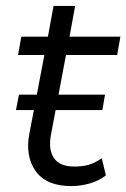

<svg xmlns="http://www.w3.org/2000/svg" viewBox="-20 -621 427 649"><path d="M221 8Q137 8 101 -42Q65 -92 79 -168L130 -435H41L52 -497H142L161 -601H234L215 -497H387L376 -435H203L152 -164Q143 -115 162.5 -86.5Q182 -58 232 -58Q257 -58 278 -63.5Q299 -69 324 -86L338 -28Q313 -9 282 -0.5Q251 8 221 8ZM34 -249 44 -301H335L326 -249Z"/></svg>

Font: Livvic
Style: Italic
Weight: 400
Italic angle: -10°
Designer: Jacques Le Bailly, Baron von Fonthausen
Version: Version 1.001; ttfautohint (v1.8.2)